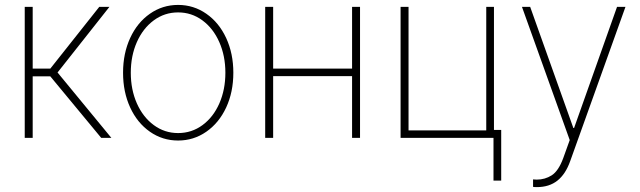

<svg xmlns="http://www.w3.org/2000/svg" viewBox="-20 -558 2588 777"><path d="M80.1 -530.3H112.3V-280.3H183.6L381.8 -530.3H422.9L212.9 -264.6L430.7 0H389.6L183.6 -249H112.3V0H80.1Z M478 -263.7Q478 -341.8 506.8 -404.3Q535.6 -466.8 586.7 -502.4Q637.7 -538.1 700.7 -538.1Q763.7 -538.1 814.9 -502.4Q866.2 -466.8 895.3 -404.1Q924.3 -341.3 924.3 -263.7Q924.3 -185.5 895.3 -123Q866.2 -60.5 814.9 -24.9Q763.7 10.7 700.7 10.7Q637.7 10.7 586.7 -24.9Q535.6 -60.5 506.8 -123Q478 -185.5 478 -263.7ZM892.1 -263.7Q892.1 -332 867.4 -387.7Q842.8 -443.4 799.1 -475.6Q755.4 -507.8 700.7 -507.8Q646 -507.8 602.3 -475.6Q558.6 -443.4 533.9 -387.7Q509.3 -332 509.3 -263.7Q509.3 -195.3 533.9 -139.6Q558.6 -84 602.3 -51.8Q646 -19.5 700.7 -19.5Q755.9 -19.5 799.6 -51.8Q843.3 -84 867.7 -139.6Q892.1 -195.3 892.1 -263.7Z M1085.4 -280.3H1404.8V-530.3H1437V0H1404.8V-250H1085.4V0H1053.2V-530.3H1085.4Z M1979 -32.2H2008.3V172.9H1977.1V0H1601.1V-530.3H1633.3V-30.3H1947.8V-530.3H1979Z M2137.2 198.2V168L2151.9 168.9Q2185.5 168.9 2212.9 151.4Q2240.2 133.8 2259.3 82L2285.6 8.8L2092.3 -530.3H2125.5L2300.3 -40H2303.2L2477.1 -530.3H2511.2L2287.6 93.8Q2269 146.5 2235.8 172.9Q2202.6 199.2 2152.8 199.2Q2141.1 199.2 2137.2 198.2Z"/></svg>

Font: Pretendard Thin
Style: Regular
Weight: 100
Designer: Base glyphs from Inter by Rasmus Andersson; Hangeul glyphs from Noto Sans CJK(Source Han Sans) by Jang Soo-young and Kan
Foundry: Kil Hyung-jin
Version: Version 1.309